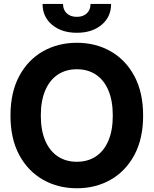

<svg xmlns="http://www.w3.org/2000/svg" viewBox="-20 -957 789 986"><path d="M374.6 9.8Q278 9.8 200.7 -34.2Q123.4 -78.1 78.6 -161.6Q33.8 -245 33.8 -363.3Q33.8 -482.3 78.6 -566Q123.4 -649.7 200.7 -693.5Q278 -737.3 374.6 -737.3Q471.4 -737.3 548.3 -693.5Q625.3 -649.7 670.2 -566Q715 -482.3 715 -363.3Q715 -244.7 670.2 -161.3Q625.3 -77.8 548.3 -34Q471.4 9.8 374.6 9.8ZM374.6 -126.2Q430.6 -126.2 472 -153.5Q513.5 -180.8 536.3 -233.7Q559.2 -286.6 559.2 -363.3Q559.2 -440.4 536.3 -493.6Q513.5 -546.8 472 -574.1Q430.6 -601.4 374.6 -601.4Q318.9 -601.4 277.4 -574.1Q235.8 -546.8 212.7 -493.6Q189.6 -440.4 189.6 -363.3Q189.6 -286.6 212.7 -233.7Q235.8 -180.8 277.4 -153.5Q318.9 -126.2 374.6 -126.2ZM374.6 -788.7Q296.3 -788.7 247.5 -829.6Q198.6 -870.6 198.6 -936.7H303.7Q303.7 -906.4 322.8 -888.5Q341.8 -870.5 374.6 -870.5Q406.8 -870.5 425.9 -888.5Q444.9 -906.4 444.9 -936.7H550.6Q550.6 -870.6 501.9 -829.6Q453.2 -788.7 374.6 -788.7Z"/></svg>

Font: Inter Tight
Style: Regular
Weight: 400
Designer: Rasmus Andersson
Foundry: rsms
Version: Version 3.002